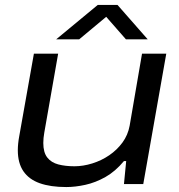

<svg xmlns="http://www.w3.org/2000/svg" viewBox="-20 -744 723 776"><path d="M248 12Q184 12 140.5 -3.5Q97 -19 74.5 -52Q52 -85 52 -137Q52 -150 53.5 -164.5Q55 -179 58 -195L117 -527H215L159 -208Q157 -197 156 -186.5Q155 -176 155 -166Q155 -128 171 -107.5Q187 -87 215.5 -79.5Q244 -72 281 -72Q316 -72 353 -83.5Q390 -95 421.5 -116.5Q453 -138 475 -168Q497 -198 504 -236L554 -527H652L559 0H481L490 -93H481Q446 -51 406 -28.5Q366 -6 325 3Q284 12 248 12ZM207 -585 375 -724H455L577 -585H489L397 -690H426L300 -585Z"/></svg>

Font: Archivo Expanded
Style: Italic
Weight: 400
Width: 7
Italic angle: -10°
Designer: Hector Gatti
Foundry: Omnibus-Type
Version: Version 2.001